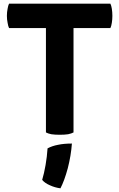

<svg xmlns="http://www.w3.org/2000/svg" viewBox="-20 -731 651 1047"><path d="M582 -578.1Q586.9 -587.9 589.8 -606.4Q592.8 -625 592.8 -644.5Q592.8 -665 589.8 -683.6Q586.9 -701.2 582 -710.9Q397.5 -710.9 29.3 -710.9Q24.4 -701.2 21.5 -683.6Q17.6 -665 17.6 -644.5Q17.6 -625 21.5 -606.4Q24.4 -587.9 29.3 -578.1Q95.7 -578.1 230.5 -578.1Q230.5 -435.5 230.5 -8.8Q241.2 -2.9 259.8 1Q279.3 3.9 305.7 3.9Q333 3.9 351.6 1Q370.1 -2.9 380.9 -8.8Q380.9 -198.2 380.9 -578.1Q431.6 -578.1 582 -578.1ZM239.3 78.1Q236.3 124 228.5 168.9Q220.7 213.9 210 250Q224.6 267.6 252 279.3Q279.3 292 309.6 295.9Q331.1 254.9 349.6 186.5Q367.2 118.2 372.1 51.8Q328.1 51.8 296.9 58.6Q264.6 64.5 239.3 78.1Z"/></svg>

Font: cl
Style: Bold
Weight: 400
Designer: Mitja Miklavcic
Version: Version 7.504; 2011; Build 1021